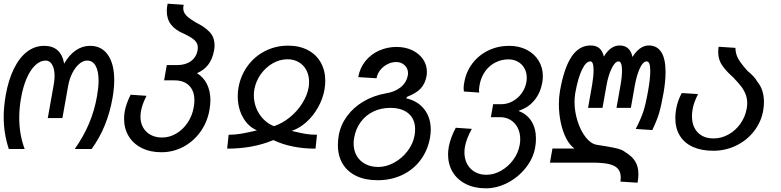

<svg xmlns="http://www.w3.org/2000/svg" viewBox="-20 -807 4240 1043"><path d="M0 -172Q0 -225 11 -290Q26 -374 55.8 -434.2Q85.5 -494.5 127.2 -526.2Q169 -558 220 -558Q311.5 -558 328.5 -461Q354.5 -507.5 390.8 -532.8Q427 -558 469 -558Q532 -558 566.2 -508.8Q600.5 -459.5 600.5 -372Q600.5 -328 591.5 -276Q563.5 -115 477.5 2.5H386Q433.5 -65 463.2 -135Q493 -205 507 -284.5Q515.5 -333 515.5 -368.5Q515.5 -421 499.5 -449.5Q483.5 -478 453 -478Q431.5 -478 410.2 -459.8Q389 -441.5 373 -410.2Q357 -379 350.5 -342L319 -165.5H239.5L272 -348Q276.5 -373 276.5 -394Q276.5 -432.5 263.5 -455.2Q250.5 -478 228.5 -478Q199 -478 172.2 -453.2Q145.5 -428.5 125.2 -382.2Q105 -336 94 -273Q84.5 -217.5 84.5 -168Q84.5 -76 114 2.5H28Q0 -81.5 0 -172Z M654 -161.5Q654 -182.5 657.5 -202Q664.5 -241.5 689.5 -292.5L776 -286.5Q764 -263.5 756.8 -243.5Q749.5 -223.5 745.5 -201.5Q743 -185.5 743 -173.5Q743 -140 757.5 -114.2Q772 -88.5 798.8 -74.2Q825.5 -60 860.5 -60Q901 -60 937.5 -81.5Q974 -103 999.2 -140.5Q1024.5 -178 1032.5 -225Q1036 -243 1036 -262Q1036 -313 1007.5 -341.8Q979 -370.5 927 -370.5H871.5L886 -453.5H943.5Q988 -453.5 1017.5 -475.2Q1047 -497 1053.5 -535Q1054.5 -539.5 1054.5 -548.5Q1054.5 -565.5 1045.8 -578Q1037 -590.5 1022.2 -600.2Q1007.5 -610 981 -623Q933 -642.5 909.5 -673Q886 -703.5 886 -746.5Q886 -765.5 890.5 -787L978 -781Q975.5 -770 975.5 -763Q975.5 -746.5 983.8 -733.5Q992 -720.5 1005.8 -710.2Q1019.5 -700 1044 -685Q1092 -661 1118.8 -633Q1145.5 -605 1145.5 -560Q1145.5 -549 1143 -533Q1134.5 -487 1112 -456.8Q1089.5 -426.5 1050 -409.5Q1085.5 -388 1104.2 -350Q1123 -312 1123 -262.5Q1123 -240.5 1118 -210.5Q1106.5 -144 1069 -91.5Q1031.5 -39 976 -9.5Q920.5 20 856.5 20Q796 20 750 -3Q704 -26 679 -67.2Q654 -108.5 654 -161.5Z M1353 -93.5Q1371 -98 1376 -99Q1328 -119 1299.8 -169.5Q1271.5 -220 1271.5 -284Q1271.5 -309.5 1275.5 -331Q1287.5 -398 1325.8 -449.8Q1364 -501.5 1421 -530.2Q1478 -559 1545 -559Q1606 -559 1651.8 -535.2Q1697.5 -511.5 1722.2 -468Q1747 -424.5 1747 -367.5Q1747 -344 1742.5 -319Q1733.5 -269.5 1707.5 -223.2Q1681.5 -177 1643.8 -143.2Q1606 -109.5 1564.5 -96L1577 -93Q1614.5 -84 1641 -79.5Q1667.5 -75 1702 -75L1694 0.5Q1562.5 0.5 1465 -46Q1407 -22 1345.2 -10.8Q1283.5 0.5 1214 0.5L1222 -75Q1256 -75 1284.5 -79.8Q1313 -84.5 1353 -93.5ZM1359 -288.5Q1359 -253.5 1372 -220.2Q1385 -187 1409.8 -161Q1434.5 -135 1468 -121.5Q1514.5 -137 1554.8 -170Q1595 -203 1622 -245.8Q1649 -288.5 1656.5 -332Q1659 -345 1659 -362Q1659 -397.5 1644.5 -425.5Q1630 -453.5 1603.2 -469.2Q1576.5 -485 1542 -485Q1500 -485 1461.5 -463Q1423 -441 1396.2 -403.2Q1369.5 -365.5 1361.5 -320Q1359 -307 1359 -288.5Z M1815.5 -19.5Q1815.5 -44 1820 -71Q1830 -128 1865 -175.8Q1900 -223.5 1954.5 -255.8Q2009 -288 2076.5 -300Q2125 -307.5 2156.8 -333.2Q2188.5 -359 2195.5 -398.5Q2196.5 -405.5 2196.5 -409.5Q2196.5 -435 2178.2 -452.5Q2160 -470 2132 -470Q2107.5 -470 2084.5 -458.2Q2061.5 -446.5 2045.5 -426.2Q2029.5 -406 2025.5 -382L1926 -388Q1935 -438 1965 -475.2Q1995 -512.5 2039.5 -532.2Q2084 -552 2134 -552Q2182 -552 2219.5 -534Q2257 -516 2278 -485.2Q2299 -454.5 2299 -416.5Q2299 -404 2297 -393.5Q2289.5 -352 2265 -326Q2240.5 -300 2193 -282L2186 -273Q2249 -259 2284.5 -213.8Q2320 -168.5 2320 -103Q2320 -83 2316 -59Q2303.5 10.5 2264.2 62.8Q2225 115 2164.8 143.5Q2104.5 172 2031 172Q1964 172 1915.5 148.8Q1867 125.5 1841.2 82.5Q1815.5 39.5 1815.5 -19.5ZM2232 -71Q2235 -88.5 2235 -104.5Q2235 -159.5 2199.5 -190.2Q2164 -221 2100 -221Q2049.5 -221 2008 -201Q1966.5 -181 1939.5 -144.2Q1912.5 -107.5 1904 -59Q1901 -42.5 1901 -27.5Q1901 10 1917.5 39Q1934 68 1964.5 84Q1995 100 2034.5 100Q2078.5 100 2121.2 76.5Q2164 53 2194 13.5Q2224 -26 2232 -71Z M2414 32Q2414 13 2418 -10Q2427.5 -60.5 2456 -113L2543 -107Q2513.5 -54 2505.5 -8.5Q2503 4.5 2503 21.5Q2503 56.5 2517.8 84Q2532.5 111.5 2559.5 127Q2586.5 142.5 2622 142.5Q2662.5 142.5 2701.2 120.8Q2740 99 2767.5 62Q2795 25 2803 -19Q2806 -35.5 2806 -51Q2806 -86 2792 -113.2Q2778 -140.5 2753.2 -155.5Q2728.5 -170.5 2696.5 -170.5H2646.5L2659 -241H2704Q2735 -241 2764 -256.5Q2793 -272 2813.2 -299.5Q2833.5 -327 2839.5 -361Q2841.5 -371.5 2841.5 -384.5Q2841.5 -413.5 2828.8 -436.2Q2816 -459 2793.2 -471.8Q2770.5 -484.5 2742.5 -484.5Q2704 -484.5 2670.8 -467.5Q2637.5 -450.5 2615.2 -419Q2593 -387.5 2585.5 -346.5Q2582 -326.5 2582 -316Q2582 -312 2583 -304L2500 -310Q2498.5 -319 2498.5 -328Q2498.5 -341 2502 -359Q2512 -417.5 2546.5 -462.8Q2581 -508 2633 -533Q2685 -558 2745.5 -558Q2799 -558 2840.8 -536.8Q2882.5 -515.5 2905.8 -477.8Q2929 -440 2929 -393Q2929 -377 2926 -359.5Q2916 -303.5 2884.5 -264Q2853 -224.5 2803.5 -207.5L2797 -204Q2842 -188 2866.8 -148.8Q2891.5 -109.5 2891.5 -53.5Q2891.5 -30.5 2887 -5Q2876.5 53.5 2836.2 104.5Q2796 155.5 2737.8 185.8Q2679.5 216 2619 216Q2557.5 216 2511 192.8Q2464.5 169.5 2439.2 127.8Q2414 86 2414 32Z M3352 157.5Q3352 127 3336.2 109.2Q3320.5 91.5 3286.8 84Q3253 76.5 3196.5 76.5H2967.5L2981 0H3101L3103 1.5Q3076 -16.5 3056.2 -54.5Q3036.5 -92.5 3026.2 -141.5Q3016 -190.5 3016 -241Q3016 -279 3022 -313.5Q3044 -438 3084.8 -499Q3125.5 -560 3188 -560Q3218.5 -560 3236 -544.8Q3253.5 -529.5 3260.5 -499.5Q3277.5 -529 3299.2 -544.5Q3321 -560 3345.5 -560Q3402.5 -560 3416 -497.5Q3434 -527.5 3456.8 -543.8Q3479.5 -560 3504 -560Q3549.5 -560 3572.5 -523.5Q3595.5 -487 3595.5 -416Q3595.5 -365 3584.5 -302Q3572 -231.5 3560.2 -192Q3548.5 -152.5 3523.5 -100.5L3433.5 -106.5Q3461.5 -161 3474.8 -201.2Q3488 -241.5 3500 -310Q3512.5 -379 3512.5 -421.5Q3512.5 -473.5 3493 -473.5Q3472.5 -473.5 3455 -434.2Q3437.5 -395 3428 -339.5L3407 -221H3329L3351 -345.5Q3359 -390 3359 -424Q3359 -447.5 3354.2 -460.5Q3349.5 -473.5 3340.5 -473.5Q3321 -473.5 3302.2 -434.5Q3283.5 -395.5 3274 -339.5L3253 -221H3174.5L3196.5 -345.5Q3204.5 -392.5 3204.5 -425Q3204.5 -473.5 3187 -473.5Q3163 -473.5 3141.2 -428Q3119.5 -382.5 3105 -301.5Q3101 -276.5 3101 -253.5Q3101 -201 3117.5 -148.8Q3134 -96.5 3161.8 -61.2Q3189.5 -26 3221.5 -20.5Q3283 -11 3313 -4.8Q3343 1.5 3355.2 6.8Q3367.5 12 3378 20.5Q3414 42 3431 70.2Q3448 98.5 3448 139Q3448 160 3443.5 185.5L3350.5 179.5Q3352 167.5 3352 157.5Z M3648.5 -165.5Q3648.5 -189 3653 -215Q3661.5 -261.5 3683.5 -301.5L3772 -296Q3760 -272 3753 -252.8Q3746 -233.5 3742.5 -213.5Q3739 -195.5 3739 -176.5Q3739 -120.5 3770.2 -87.8Q3801.5 -55 3856 -55Q3898.5 -55 3937 -76.2Q3975.5 -97.5 4002 -134.8Q4028.5 -172 4036.5 -218Q4039 -231 4039 -247Q4039 -274 4029.5 -297Q4020 -320 4004.5 -339.8Q3989 -359.5 3963 -386.5Q3922.5 -422.5 3902 -453.2Q3881.5 -484 3881.5 -524.5Q3881.5 -540.5 3884 -553L3975 -547Q3975.5 -515.5 3989.2 -489.8Q4003 -464 4041 -421.5Q4060.5 -405.5 4073.2 -391.8Q4086 -378 4093.5 -364Q4111.5 -343 4120.8 -314.5Q4130 -286 4130 -252.5Q4130 -232 4126 -207Q4115 -144.5 4076.2 -94.5Q4037.5 -44.5 3979.2 -16.2Q3921 12 3854.5 12Q3790 12 3743.5 -9.2Q3697 -30.5 3672.8 -70.2Q3648.5 -110 3648.5 -165.5Z"/></svg>

Font: JuliaMono Italic
Style: Regular
Weight: 400
Italic angle: -9°
Monospace: yes
Designer: cormullion
Foundry: corm
Version: Version 0.049; ttfautohint (v1.8.4)